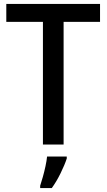

<svg xmlns="http://www.w3.org/2000/svg" viewBox="-20 -785 542 975"><path d="M303 -51H198V-674H12V-765H488V-674H303ZM319 20Q309 51 288 94Q267 137 243 170H184V158Q190 140 197.5 113.5Q205 87 211 59Q217 31 219 10H319Z"/></svg>

Font: Noto Sans Tamil UI SemiCondensed Medium
Style: Regular
Weight: 500
Width: 4
Designer: Jelle Bosma - Monotype Design Team
Foundry: Monotype Imaging Inc.
Version: Version 2.004; ttfautohint (v1.8.4.7-5d5b)